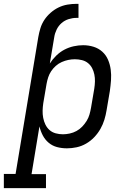

<svg xmlns="http://www.w3.org/2000/svg" viewBox="-66 -763 686 998"><path d="M-46 215V141H15L133 -570Q137 -593 144 -616Q151 -639 164.5 -659.5Q178 -680 197.5 -697Q217 -714 239 -724.5Q261 -735 284.5 -739Q308 -743 331 -743H342V-670H331Q311 -670 290.5 -663.5Q270 -657 254 -643Q238 -629 228.5 -609.5Q219 -590 216 -570L193 -433Q207 -455 226.5 -474Q246 -493 269 -505Q292 -517 317 -522.5Q342 -528 366 -528Q394 -528 420 -520Q446 -512 465.5 -494.5Q485 -477 495.5 -452.5Q506 -428 509.5 -401Q513 -374 511 -346Q509 -318 505 -290L488 -190Q484 -165 476.5 -140.5Q469 -116 456 -93Q443 -70 424 -50Q405 -30 381.5 -16.5Q358 -3 332.5 2.5Q307 8 282 8Q255 8 230.5 1.5Q206 -5 187 -21Q168 -37 156.5 -59Q145 -81 139 -106L98 142H173V215ZM261 -65Q278 -65 296.5 -69Q315 -73 331.5 -82Q348 -91 361 -104.5Q374 -118 384 -134Q394 -150 399 -167.5Q404 -185 407 -202L424 -302Q427 -321 427.5 -339.5Q428 -358 424.5 -375.5Q421 -393 413 -408.5Q405 -424 391.5 -435Q378 -446 360 -450.5Q342 -455 323 -455Q306 -455 289 -451.5Q272 -448 255 -440.5Q238 -433 224 -420.5Q210 -408 200 -393Q190 -378 184.5 -361Q179 -344 176 -327L159 -227Q156 -207 155.5 -188Q155 -169 158.5 -150.5Q162 -132 170 -115.5Q178 -99 191.5 -87Q205 -75 223.5 -70Q242 -65 261 -65Z"/></svg>

Font: Iosevka Plex Etoile
Style: Italic
Weight: 400
Italic angle: -9°
Designer: Belleve Invis
Foundry: Belleve Invis
Version: Version 25.1.1; ttfautohint (v1.8.4)